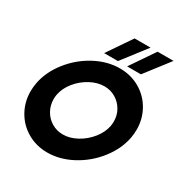

<svg xmlns="http://www.w3.org/2000/svg" viewBox="-204 -1062 1178 1230"><g transform="rotate(30 385.0 -446.5)"><path d="M29 -277Q29 -307 35 -340Q53 -432 117 -513Q181 -594 271 -642Q361 -690 453 -690Q534 -690 600 -652Q666 -614 703.5 -548Q741 -482 741 -403Q741 -373 735 -340Q717 -248 653 -167Q589 -86 499 -38Q409 10 317 10Q236 10 170 -28Q104 -66 66.5 -132Q29 -198 29 -277ZM182 -307Q182 -262 203.5 -223.5Q225 -185 262.5 -162.5Q300 -140 346 -140Q397 -140 449 -168.5Q501 -197 538 -243.5Q575 -290 585 -341Q588 -359 588 -376Q588 -421 566.5 -458.5Q545 -496 507.5 -518.5Q470 -541 424 -541Q373 -541 321 -513Q269 -485 232 -439Q195 -393 185 -341Q182 -325 182 -307ZM437 -903H555L417 -724H315ZM607 -903H725L587 -724H485Z"/></g></svg>

Font: Teachers
Style: Bold Italic
Weight: 700
Designer: Alfredo Marco Pradil & Chank Diesel
Version: Version 0.009